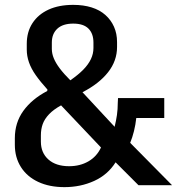

<svg xmlns="http://www.w3.org/2000/svg" viewBox="-20 -759 763 789"><path d="M245 10Q183 10 137 -11.5Q91 -33 66 -72.5Q41 -112 41 -164V-191Q41 -255 76 -303.5Q111 -352 174 -385L175 -391Q146 -423 127 -450Q108 -477 99 -503Q90 -529 90 -555V-579Q90 -628 113.5 -664Q137 -700 179.5 -719.5Q222 -739 281 -739Q323 -739 356.5 -728.5Q390 -718 413 -697.5Q436 -677 448.5 -649Q461 -621 461 -586V-566Q461 -509 424 -462Q387 -415 319 -380L451 -238Q457 -262 460.5 -286Q464 -310 464 -337L465 -356H655V-274H540Q537 -246 530.5 -220Q524 -194 515 -172L687 2H549L455 -92Q423 -41 367 -15.5Q311 10 245 10ZM264 -76Q309 -76 343.5 -96Q378 -116 395 -153L231 -326Q200 -309 181.5 -289.5Q163 -270 155.5 -249Q148 -228 148 -203V-177Q148 -131 179 -103.5Q210 -76 264 -76ZM269 -429Q302 -452 322.5 -473Q343 -494 353.5 -516Q364 -538 364 -562V-584Q364 -621 343.5 -641.5Q323 -662 281 -662Q238 -662 215.5 -641Q193 -620 193 -584V-558Q193 -539 201 -519.5Q209 -500 225.5 -478Q242 -456 269 -429Z"/></svg>

Font: Hubot Sans Condensed ExtraLight Medium
Style: Regular
Weight: 500
Version: Version 2.000